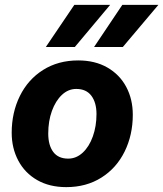

<svg xmlns="http://www.w3.org/2000/svg" viewBox="-20 -758 670 788"><path d="M287 -565H168L285 -738H432ZM484 -565H366L482 -738H630ZM28 -213Q28 -296 61.5 -364Q95 -432 157 -471Q219 -510 301 -510Q370 -510 420.5 -481Q471 -452 498 -401.5Q525 -351 525 -287Q525 -204 491.5 -136Q458 -68 396 -29Q334 10 252 10Q183 10 132.5 -19Q82 -48 55 -99Q28 -150 28 -213ZM376 -290Q376 -337 355 -365Q334 -393 293 -393Q260 -393 234 -368.5Q208 -344 193 -302.5Q178 -261 178 -210Q178 -162 198.5 -134.5Q219 -107 260 -107Q293 -107 319.5 -131.5Q346 -156 361 -198Q376 -240 376 -290Z"/></svg>

Font: CBA Beacon Sans Extra Bold
Style: Italic
Weight: 800
Italic angle: -13°
Designer: Wei Huang
Foundry: Wei Huang
Version: Version 1.002